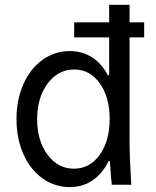

<svg xmlns="http://www.w3.org/2000/svg" viewBox="-20 -760 640 790"><path d="M439.9 0Q436 -33.7 432.1 -97.2H426.8Q401.4 -45.4 360.8 -17.8Q320.3 9.8 267.1 9.8Q205.1 9.8 154.8 -26.1Q104.5 -62 76.2 -126Q47.9 -189.9 47.9 -270Q47.9 -349.6 76.2 -413.6Q104.5 -477.5 154.8 -513.7Q205.1 -549.8 267.1 -549.8Q318.4 -549.8 358.6 -524.2Q398.9 -498.5 423.8 -450.2H429.2V-606H285.2V-668H429.2V-740.2H513.2V-668H573.2V-606H513.2V-180.2Q513.2 -110.4 520 0ZM284.2 -65.9Q349.1 -65.9 390.1 -122.8Q431.2 -179.7 431.2 -270Q431.2 -360.8 390.4 -417.5Q349.6 -474.1 285.2 -474.1Q219.2 -474.1 176 -416.3Q132.8 -358.4 132.8 -270Q132.8 -181.2 175.5 -123.5Q218.3 -65.9 284.2 -65.9Z"/></svg>

Font: CommitMono
Style: Regular
Weight: 400
Monospace: yes
Designer: Eigil Nikolajsen
Foundry: Eigil Nikolajsen
Version: Version 1.143